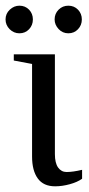

<svg xmlns="http://www.w3.org/2000/svg" viewBox="-27 -652 316 682"><path d="M168 -104.5Q168 -72.8 179.4 -56.9Q190.9 -41 209.5 -41Q231.9 -41 264.6 -48.8V-17.1Q247.6 -4.9 220.7 2.4Q193.8 9.8 168.9 9.8Q127.4 9.8 107.2 -18.1Q86.9 -45.9 86.9 -96.2V-424.8L22 -437V-459H168ZM263.7 -583Q263.7 -562.5 250 -548.1Q236.3 -533.7 215.8 -533.7Q195.3 -533.7 181.2 -548.8Q167 -564 167 -583Q167 -603.5 181.2 -617.7Q195.3 -631.8 215.8 -631.8Q236.3 -631.8 250 -617.7Q263.7 -603.5 263.7 -583ZM89.8 -583Q89.8 -562.5 76.2 -548.1Q62.5 -533.7 42 -533.7Q22 -533.7 7.3 -548.3Q-7.3 -563 -7.3 -583Q-7.3 -603.5 7.8 -617.7Q22.9 -631.8 42 -631.8Q62.5 -631.8 76.2 -617.7Q89.8 -603.5 89.8 -583Z"/></svg>

Font: Liberation Serif
Style: Regular
Weight: 400
Designer: Steve Matteson
Foundry: Ascender Corporation
Version: Version 2.1.5